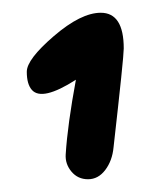

<svg xmlns="http://www.w3.org/2000/svg" viewBox="-20 -741 240 301"><path d="M83 -499Q86 -546 99 -616Q46 -582 30 -600Q22 -609 22 -628.5Q22 -648 64.5 -684.5Q107 -721 138 -721Q174 -721 174 -665Q174 -651 158 -510Q156 -489 145 -474.5Q134 -460 118 -460Q102 -460 92 -472Q82 -484 83 -499Z"/></svg>

Font: Patrick Hand SC
Style: Regular
Weight: 400
Designer: Patrick Wagesreiter
Foundry: Patrick Wagesreiter
Version: Version 1.003;PS 001.003;hotconv 1.0.70;makeotf.lib2.5.58329